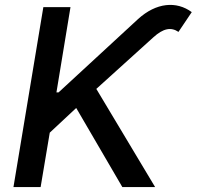

<svg xmlns="http://www.w3.org/2000/svg" viewBox="-20 -756 795 776"><path d="M34.4 0H144.2L181.1 -219.8L288 -319.6L474.4 0H606.9L369.3 -396.7L599.4 -604.8C639.9 -641.7 671.2 -647.4 701.3 -627.1L755 -707C693.5 -752.5 611.5 -746.1 537.6 -678.6L216.6 -382.5H208.1L264.9 -727.3H155.2Z"/></svg>

Font: Margiela Sans Medium
Style: Italic
Weight: 500
Italic angle: -9.39999°
Designer: Stefan Endress, Andreas Faust
Version: Version 1.100;FEAKit 1.0